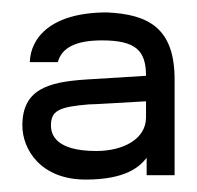

<svg xmlns="http://www.w3.org/2000/svg" viewBox="-20 -806 317 309"><path d="M118 -517C183 -517 205 -538 216 -552V-524H261V-678C261 -760 220 -783 152 -786C62 -786 29 -745 28 -706H73C79 -728 100 -741 144 -741C198 -741 215 -725 215 -684L118 -678C57 -674 16 -662 16 -604C16 -566 45 -517 118 -517ZM62 -604C62 -628 75 -634 123 -638C132 -638 180 -641 215 -643V-617C215 -582 178 -563 135 -563C69 -563 62 -590 62 -604Z"/></svg>

Font: Hibana 45 SubMedium
Style: Regular
Weight: 500
Width: 6
Designer: pygmalion
Foundry: ybstudio
Version: Version 2021.007;FEAKit 1.0